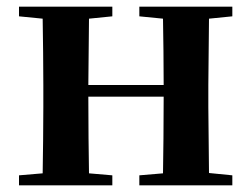

<svg xmlns="http://www.w3.org/2000/svg" viewBox="-20 -556 755 576"><path d="M398 -507 469 -500C470 -445 471 -363 471 -301H245L247 -500L317 -507V-536H37V-507L108 -500C109 -442 110 -357 110 -301V-235C110 -179 109 -94 108 -36L37 -30V0H317V-30L247 -36C246 -94 245 -182 245 -266H471C471 -182 470 -94 469 -36L398 -30V0H677V-30L607 -37L605 -235V-301L607 -500L677 -507V-536H398Z"/></svg>

Font: Source Han Serif CN
Style: Bold
Weight: 700
Designer: Ryoko NISHIZUKA 西塚涼子 (kana & ideographs); Frank Grießhammer (Latin, Greek & Cyrillic); Wenlong ZHANG 张文龙 (bopomofo); San
Foundry: Adobe
Version: Version 2.003;hotconv 1.1.1;makeotfexe 2.6.0